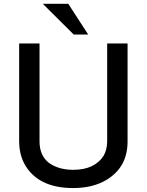

<svg xmlns="http://www.w3.org/2000/svg" viewBox="-20 -955 762 998"><path d="M537.1 -729H643.1V-219.7Q643.1 -88.4 537.6 -22.5Q465.3 22.5 360.4 22.5Q194.8 22.5 121.6 -79.6Q80.1 -137.2 79.6 -219.7V-729H185.5V-219.7Q185.5 -146.5 234.4 -108.4Q284.7 -72.3 360.4 -72.3Q418 -72.3 457.5 -91.6Q497.1 -110.8 519 -146Q536.6 -177.7 537.1 -219.7ZM335 -935.1 438.5 -775.4H363.3L202.6 -935.1Z"/></svg>

Font: SolaimanLipi
Style: Bold
Weight: 700
Designer: Solaiman Karim
Foundry: Al Mamun Sumon
Version: Version 2.000